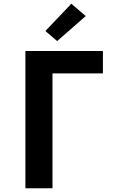

<svg xmlns="http://www.w3.org/2000/svg" viewBox="-20 -1008 640 1028"><path d="M116 0V-735H531V-615H261V0ZM286 -788 223 -842 362 -988 439 -922Z"/></svg>

Font: Iosevka Aile Heavy
Style: Regular
Weight: 900
Designer: Belleve Invis
Foundry: Belleve Invis
Version: Version 31.1.0; ttfautohint (v1.8.4)